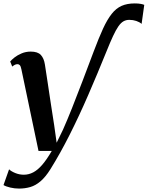

<svg xmlns="http://www.w3.org/2000/svg" viewBox="-56 -853 862 1122"><path d="M55.5 249Q29.5 249 4 243Q-21.5 237 -35.5 228.5L-3 136.5Q9.5 148.5 33.2 158.2Q57 168 83.5 168Q112 168 138.2 154.2Q164.5 140.5 191 109.8Q217.5 79 246.5 29H169L69 -448Q65.5 -465.5 60 -471.8Q54.5 -478 46.5 -478Q39 -478 31.8 -474.8Q24.5 -471.5 15.5 -464L3.5 -493.5Q11 -503 28.2 -516.8Q45.5 -530.5 70.2 -541Q95 -551.5 123.5 -551.5Q164.5 -551.5 182.8 -531.8Q201 -512 206.5 -475.5Q210.5 -448.5 215 -419.8Q219.5 -391 224 -361Q228.5 -331 233 -300.8Q237.5 -270.5 242.2 -240Q247 -209.5 251.5 -180Q256 -150.5 260.5 -122L275 -19L312 -95Q336.5 -150 365.2 -222.2Q394 -294.5 426 -378.8Q458 -463 492 -553.5Q521.5 -632 546.2 -685.8Q571 -739.5 596.8 -772Q622.5 -804.5 654.8 -818.8Q687 -833 731.5 -833Q753 -833 767 -830.2Q781 -827.5 787 -824.5L771.5 -713.5Q759.5 -724 740.5 -730.5Q721.5 -737 699.5 -737Q680.5 -737 665.2 -728.2Q650 -719.5 635.5 -698.5Q621 -677.5 604.5 -642Q588 -606.5 566.5 -553Q512.5 -419.5 459.2 -297Q406 -174.5 351.2 -65.8Q296.5 43 238.5 136Q210 181.5 181 206.2Q152 231 121 240Q90 249 55.5 249Z"/></svg>

Font: Merriweather 60pt
Style: Bold Italic
Weight: 700
Italic angle: -7.8°
Version: Version 2.101